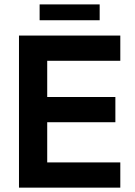

<svg xmlns="http://www.w3.org/2000/svg" viewBox="-20 -860 618 880"><path d="M67 0V-697H531.4V-581.4H196.4V-415.4H508.8V-299.8H196.4V-115.6H531.4V0ZM161.6 -767.2V-839.8H436.8V-767.2Z"/></svg>

Font: Hanken Grotesk
Style: Regular
Weight: 400
Designer: Alfredo Marco Pradil
Foundry: Hanken Design Co.
Version: Version 3.013